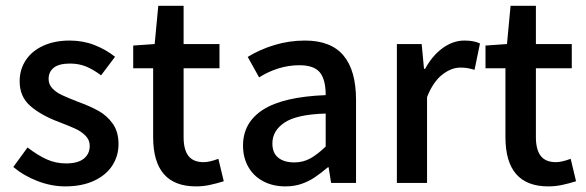

<svg xmlns="http://www.w3.org/2000/svg" viewBox="-20 -645 2065 677"><path d="M296.4 -130.9Q296.4 -151.4 281.7 -166.3Q267.1 -181.2 246.6 -190.7Q226.1 -200.2 189 -214.4Q127 -237.3 88.1 -270.3Q49.3 -303.2 49.3 -358.4Q49.3 -399.9 70.8 -432.6Q92.3 -465.3 132.3 -483.6Q172.4 -502 225.6 -502Q272.5 -502 312.7 -486.3Q353 -470.7 385.7 -444.8L336.4 -379.4Q308.1 -400.4 283 -410.6Q257.8 -420.9 227.1 -420.9Q188.5 -420.9 169.9 -406.5Q151.4 -392.1 151.4 -366.2Q151.4 -347.2 165 -333Q178.7 -318.8 198.7 -309.6Q218.8 -300.3 254.9 -286.1Q297.9 -270.5 327.6 -253.9Q357.4 -237.3 377.7 -208.7Q397.9 -180.2 397.9 -137.2Q397.9 -95.2 376 -61.3Q354 -27.3 311.5 -7.6Q269 12.2 210 12.2Q161.1 12.2 112.3 -6.6Q63.5 -25.4 26.9 -56.2L77.1 -125Q113.3 -97.2 145 -83Q176.8 -68.8 212.9 -68.8Q254.9 -68.8 275.6 -85.7Q296.4 -102.5 296.4 -130.9Z M525.4 -489.7 538.1 -624.5H627.4V-489.7H753.9V-404.3H627.4V-161.6Q627.4 -117.2 644.5 -95.2Q661.6 -73.2 698.2 -73.2Q718.3 -73.2 750 -85L769 -5.9Q742.2 2.4 719 7.3Q695.8 12.2 670.9 12.2Q520 12.2 520 -161.6V-404.3H449.7V-484.4Z M893.6 -372.1 853.5 -444.3Q895 -470.2 947.3 -486.1Q999.5 -502 1055.2 -502Q1147 -502 1191.2 -449.2Q1235.4 -396.5 1235.4 -292.5V0H1147.5L1138.7 -55.2H1136.2Q1109.4 -32.7 1088.4 -18.8Q1067.4 -4.9 1042.2 3.7Q1017.1 12.2 986.3 12.2Q941.9 12.2 908 -5.9Q874 -23.9 855.5 -56.6Q836.9 -89.4 836.9 -131.8Q836.9 -212.9 907.7 -258.3Q978.5 -303.7 1128.4 -309.6Q1128.4 -364.7 1107.7 -389.9Q1086.9 -415 1035.6 -415Q998 -415 961.9 -403.8Q925.8 -392.6 893.6 -372.1ZM1128.4 -244.6Q1026.4 -241.7 983.4 -212.9Q940.4 -184.1 940.4 -139.2Q940.4 -105.5 961.2 -88.9Q981.9 -72.3 1018.1 -72.3Q1047.9 -72.3 1073.2 -85.9Q1098.6 -99.6 1128.4 -128.4Z M1479 -402.3Q1504.4 -449.2 1541 -475.6Q1577.6 -502 1617.7 -502Q1635.3 -502 1647.9 -499.5Q1660.6 -497.1 1672.4 -491.7L1653.3 -398.9Q1639.2 -402.8 1628.4 -404.8Q1617.7 -406.7 1603.5 -406.7Q1570.8 -406.7 1538.8 -381.3Q1506.8 -356 1485.8 -302.7V0H1379.4V-489.7H1466.8L1475.1 -402.3Z M1767.6 -489.7 1780.3 -624.5H1869.6V-489.7H1996.1V-404.3H1869.6V-161.6Q1869.6 -117.2 1886.7 -95.2Q1903.8 -73.2 1940.4 -73.2Q1960.4 -73.2 1992.2 -85L2011.2 -5.9Q1984.4 2.4 1961.2 7.3Q1938 12.2 1913.1 12.2Q1762.2 12.2 1762.2 -161.6V-404.3H1691.9V-484.4Z"/></svg>

Font: Varta
Style: Bold
Weight: 700
Designer: Joana Correia, Viktoriya Grabowska, Eben Sorkin
Foundry: Sorkin Type
Version: Version 1.002; ttfautohint (v1.3) -l 8 -r 24 -G 200 -x 12 -H